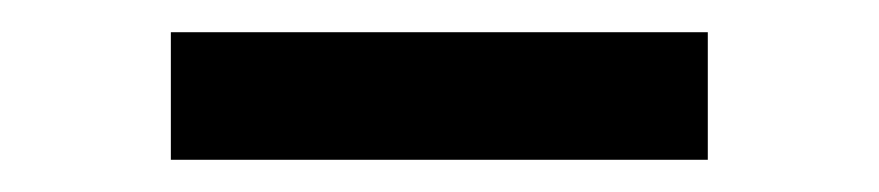

<svg xmlns="http://www.w3.org/2000/svg" viewBox="-20 -684 540 118"><path d="M85 -585.8V-664.2H415V-585.8Z"/></svg>

Font: Funnel Display Light Medium
Style: Regular
Weight: 500
Version: Version 1.000